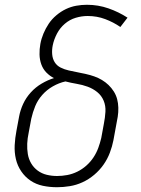

<svg xmlns="http://www.w3.org/2000/svg" viewBox="-20 -772 590 804"><path d="M219 12Q188 12 159.5 6Q131 0 108 -15.5Q85 -31 69 -54.5Q53 -78 46.5 -106Q40 -134 41.5 -164Q43 -194 49 -225L60 -284Q65 -311 77 -337Q89 -363 109 -385Q129 -407 154.5 -422Q180 -437 206 -445Q188 -454 174 -468.5Q160 -483 153 -502.5Q146 -522 145.5 -544Q145 -566 149 -588Q153 -610 162 -631.5Q171 -653 184 -672.5Q197 -692 216 -708Q235 -724 256 -734Q277 -744 299.5 -748Q322 -752 344 -752Q391 -752 434 -737Q477 -722 514 -698L484 -659Q455 -679 420.5 -692Q386 -705 347 -705Q322 -705 297 -697.5Q272 -690 251.5 -672.5Q231 -655 218.5 -631Q206 -607 201 -583Q197 -564 198.5 -545Q200 -526 209 -511.5Q218 -497 234 -489Q250 -481 268 -477Q286 -473 304 -469.5Q322 -466 340 -462Q358 -458 375 -452Q392 -446 407 -437Q422 -428 434.5 -416Q447 -404 456.5 -389Q466 -374 470.5 -357Q475 -340 475.5 -321Q476 -302 473 -283Q470 -264 466 -245L455 -185Q450 -159 440 -132.5Q430 -106 413.5 -82.5Q397 -59 374.5 -40Q352 -21 326 -9Q300 3 272.5 7.5Q245 12 219 12ZM219 -35Q240 -35 261.5 -39Q283 -43 303.5 -53Q324 -63 341.5 -78.5Q359 -94 371.5 -113Q384 -132 391.5 -152.5Q399 -173 404 -194L415 -254Q420 -279 421.5 -304Q423 -329 414 -350.5Q405 -372 387 -386.5Q369 -401 347 -409Q325 -417 301 -421Q277 -425 254 -431Q227 -425 201.5 -410.5Q176 -396 157 -374.5Q138 -353 127.5 -327.5Q117 -302 111 -275L100 -216Q95 -193 94 -170.5Q93 -148 96.5 -127Q100 -106 110.5 -88Q121 -70 138 -57.5Q155 -45 176 -40Q197 -35 219 -35Z"/></svg>

Font: Lode Dark
Style: Italic
Weight: 400
Italic angle: -11°
Monospace: yes
Designer: Belleve Invis
Foundry: Belleve Invis
Version: Version 29.2.0; ttfautohint (v1.8.3)